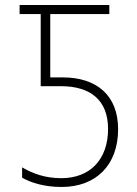

<svg xmlns="http://www.w3.org/2000/svg" viewBox="-20 -734 547 764"><path d="M225 10C362 10 450 -77 450 -220C450 -355 364 -426 230 -426H180V-678H415V-714H58V-678H142V-391H223C337 -391 410 -338 410 -221C410 -100 339 -25 224 -25C160 -25 111 -43 68 -68V-27C101 -8 154 10 225 10Z"/></svg>

Font: Noto Sans SemiCondensed ExtraLight
Style: Regular
Weight: 200
Width: 4
Designer: Monotype Design Team
Foundry: Monotype Imaging Inc.
Version: Version 2.013